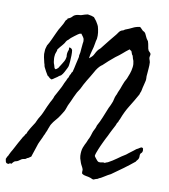

<svg xmlns="http://www.w3.org/2000/svg" viewBox="-96 -814 816 925"><g transform="rotate(10 312.0 -351.5)"><path d="M300.8 -534.2Q317.9 -546.4 323.2 -558.6Q328.6 -570.3 336.9 -581.1Q348.6 -590.3 357.4 -603.5Q370.1 -620.1 383.3 -636.2Q396.5 -652.3 410.2 -668.9Q412.1 -671.4 414.1 -674.1Q416 -676.8 418 -679.7Q421.9 -686 426.8 -689.5Q432.6 -693.8 437 -694.3Q442.4 -695.3 447.3 -700.2Q467.3 -707.5 481.4 -714.8Q496.1 -722.7 516.6 -725.6Q521.5 -722.7 525.9 -717.3Q530.8 -711.4 534.2 -709Q543 -706.1 547.4 -698.2Q551.8 -690.4 555.7 -680.7Q559.1 -673.3 562 -670.4Q563.5 -668.9 566.4 -664.1Q570.3 -651.9 571.8 -641.1Q573.2 -627.9 578.1 -619.1Q581.1 -617.2 582.5 -614.7Q584 -612.8 586.9 -610.4Q590.8 -604.5 588.4 -597.2Q585.9 -588.9 587.9 -582Q589.8 -578.6 590.8 -573.7Q591.3 -571.8 591.8 -569.8Q592.3 -567.9 592.8 -566.4Q593.8 -549.8 592.3 -536.1Q591.8 -528.3 591.1 -520.5Q590.3 -512.7 589.8 -504.9Q589.4 -501 589.1 -497.3Q588.9 -493.7 589.4 -490.2Q589.8 -486.8 589.6 -483.2Q589.4 -479.5 588.9 -475.6L584.5 -457Q583.5 -452.6 582.3 -448.2Q581.1 -443.8 580.1 -439.5Q579.1 -433.6 578.1 -429Q577.1 -424.3 576.2 -420.9L572.8 -412.6Q570.8 -407.7 570.3 -404.3Q552.2 -371.6 532.2 -339.8Q513.2 -309.6 499 -271.5Q494.1 -262.7 493.2 -258.3Q492.7 -254.4 488.3 -251Q485.4 -240.2 477.5 -226.6Q473.6 -219.7 470 -212.4Q466.3 -205.1 462.4 -197.3Q459 -189.5 455.1 -181.9Q451.2 -174.3 447.3 -167Q442.4 -157.2 438 -147.9Q433.6 -138.7 428.7 -127.9Q424.8 -119.1 421.4 -110.8Q418 -102.5 414.1 -91.8Q413.1 -88.9 411.6 -84Q410.2 -79.1 410.2 -77.1Q410.2 -74.7 413.1 -70.8L418 -64.5Q421.9 -59.6 425.3 -55.7Q428.7 -51.8 433.6 -49.8Q442.9 -48.8 448.7 -50.8Q456.1 -53.2 462.9 -50.8Q466.8 -52.7 470.2 -54.2Q473.6 -55.7 477.5 -56.6Q488.3 -62.5 498.5 -68.8Q508.8 -75.2 518.1 -82Q537.1 -96.2 557.6 -108.4Q563 -112.8 568.6 -117.2Q574.2 -121.6 579.6 -125.5Q585 -129.4 590.6 -133.8Q596.2 -138.2 601.6 -142.6Q609.4 -146 617.7 -151.9Q627 -158.2 632.8 -151.4Q632.8 -146.5 633.8 -142.6Q634.8 -138.7 632.8 -135.7Q632.3 -131.3 629.4 -129.4Q627.4 -127.9 625 -125Q622.1 -119.6 622.6 -113.8Q623.5 -107.4 621.1 -100.6Q619.1 -95.2 615.2 -91.3Q611.3 -87.4 609.4 -83Q584 -62 556.6 -42Q543 -32.2 529.3 -22.5Q515.6 -12.7 502 -2.9L494.6 1Q492.7 2 491 2.9Q489.3 3.9 487.3 4.9Q477.1 10.3 467.3 17.1Q457.5 23.9 447.3 27.3Q445.3 30.3 442.4 30.8Q440.9 31.2 439 31.7Q437 32.2 434.6 33.2Q431.2 33.7 427.2 36.1Q424.3 38.1 421.9 37.1Q417.5 37.1 415 35.2Q412.1 33.2 408.2 32.2Q396 28.3 385.3 26.9Q373.5 25.4 365.2 19.5Q362.3 11.7 363.8 5.9Q365.2 0.5 361.3 -7.8Q359.4 -11.7 357.4 -15.6Q355.5 -19.5 353.5 -22.9Q349.6 -30.8 347.7 -38.1Q341.8 -52.7 341.3 -64Q340.8 -75.2 341.8 -85Q342.8 -95.7 346.2 -105Q349.6 -114.3 353.5 -122.1Q357.9 -129.4 361.3 -138.2Q364.7 -147.9 369.1 -155.3Q374.5 -168 376.5 -175.8Q377.4 -179.7 378.9 -183.6Q380.4 -187.5 381.8 -191.4Q385.7 -199.2 389.2 -206.1Q392.6 -212.9 394.5 -221.7Q406.2 -242.2 415 -264.2L432.6 -307.6Q434.1 -311.5 435.8 -315.4Q437.5 -319.3 439.5 -322.8Q441.4 -326.7 443.1 -330.3Q444.8 -334 446.3 -337.9Q451.7 -349.1 453.6 -360.4Q455.6 -371.6 460.9 -382.8Q463.4 -385.7 463.9 -389.2Q464.4 -392.1 466.8 -397.5Q475.1 -414.6 481.4 -434.1Q487.8 -453.1 498 -469.7L508.3 -496.6Q513.2 -509.8 515.6 -528.3Q517.6 -543 513.7 -558.6Q508.3 -571.8 507.3 -578.1Q506.3 -584.5 502 -587.9Q499 -596.2 498.5 -597.2Q497.1 -599.6 496.1 -603.5Q494.6 -604.5 493.2 -605.5Q491.7 -606.4 490.7 -606.9Q487.8 -608.9 486.3 -610.4Q469.7 -598.1 455.6 -585.4Q442.9 -574.2 424.8 -561.5Q407.2 -546.9 396 -537.1Q384.8 -527.3 374 -516.6Q367.2 -509.8 365.2 -509.8Q348.6 -496.1 335.9 -471.7Q329.1 -460 322.5 -448.7Q315.9 -437.5 309.1 -426.8Q302.7 -416 296.6 -404.8Q290.5 -393.6 285.2 -381.8Q271.5 -362.8 261.2 -338.9Q256.3 -327.1 251 -315.7Q245.6 -304.2 240.2 -293Q236.8 -282.2 232.9 -272.5Q229 -262.2 223.6 -254.9Q219.7 -248 214.8 -240.7Q210 -233.4 205.1 -226.6Q198.7 -217.8 190.9 -209.5Q184.6 -202.6 177.7 -191.4Q175.8 -188.5 174.1 -185.5Q172.4 -182.6 171.4 -179.2Q170.4 -175.8 169.2 -173.1Q168 -170.4 167 -168Q163.1 -154.8 157.2 -143.6Q155.3 -135.7 152.3 -132.8Q149.9 -126.5 147.2 -120.4Q144.5 -114.3 141.6 -108.4Q138.7 -102.5 136 -96.7Q133.3 -90.8 130.9 -85Q130.9 -85 127.7 -75Q124.5 -64.9 120.1 -52Q115.7 -39.1 112.5 -29.3Q109.4 -19.5 109.4 -19.5Q104 -16.6 100.1 -13.2Q95.7 -9.3 90.8 -8.8Q85.9 -2.9 79.6 -2.4Q72.3 -1.5 66.4 1Q61.5 3.9 59.1 5.9Q54.2 9.8 50.8 11.7Q44.9 15.1 40 15.6Q34.7 16.1 29.3 21.5Q26.4 23.9 24.9 26.4Q23.4 29.3 21.5 31.2Q13.7 28.8 9.8 32.7Q6.3 36.1 -1 33.2Q-5.9 31.2 -7.3 25.4Q-8.8 19.5 -9.8 12.7Q-5.9 2.9 -4.4 0.5Q-2.4 -2.4 -1 -3.9Q0.5 -5.9 1.5 -9.8Q2.4 -13.2 3.9 -14.6Q5.9 -19.5 8.8 -24.4L14.6 -34.2Q15.1 -35.2 20.8 -45.7Q26.4 -56.2 32 -66.9Q37.6 -77.6 38.1 -78.1Q39.6 -80.6 41 -83Q42.5 -85.4 43.5 -87.4Q44.4 -89.8 45.9 -92Q47.4 -94.2 48.8 -96.7Q51.3 -102.5 54.2 -106Q57.6 -109.9 60.5 -115.2Q64 -123 65.4 -123Q66.9 -123 67.4 -125Q68.8 -127 69.8 -131.3Q70.8 -135.3 72.3 -136.7Q74.7 -141.6 77.4 -146.2Q80.1 -150.9 83 -155.8L93.8 -172.9Q97.7 -177.7 100.1 -182.6Q102.5 -187.5 105.5 -194.3Q107.9 -199.7 110.6 -205.1Q113.3 -210.4 116.7 -215.3Q120.1 -220.7 122.8 -225.8Q125.5 -231 127.9 -236.3Q130.4 -241.7 132.8 -247.3Q135.3 -252.9 137.7 -258.8Q140.1 -264.6 142.8 -270.5Q145.5 -276.4 148.4 -282.2Q153.8 -294.4 159.2 -303.2Q165.5 -314 168.9 -326.2Q172.9 -333 176.3 -339.4Q179.7 -345.7 182.6 -351.1L194.3 -373Q196.3 -377 198 -380.9Q199.7 -384.8 201.2 -388.2Q202.6 -392.1 204.3 -395.8Q206.1 -399.4 208 -403.3Q209.5 -405.8 210.9 -408.4Q212.4 -411.1 213.4 -414.6Q214.4 -418 216.1 -420.7Q217.8 -423.3 219.7 -425.8Q221.2 -429.2 223.1 -436Q224.6 -441.4 228.5 -444.3Q228.5 -449.2 230.5 -451.7Q232.4 -454.1 234.4 -456.1Q239.3 -473.6 243.2 -493.7Q246.6 -511.7 252 -532.2Q251 -538.1 252.4 -542.5Q254.4 -548.8 254.9 -554.7Q255.4 -561 255.9 -566.7Q256.3 -572.3 256.8 -577.1Q257.3 -582 257.8 -587.4Q258.3 -592.8 258.8 -598.6Q259.8 -603.5 260.3 -608.4Q260.7 -613.3 259.8 -617.2Q259.3 -624.5 253.4 -631.8Q251 -635.3 248.5 -638.4Q246.1 -641.6 244.1 -644.5Q234.4 -643.6 227.5 -637.7Q221.7 -632.8 212.9 -627Q202.1 -619.1 199.2 -616.2Q195.3 -613.3 193.8 -611.3Q192.4 -609.4 189.5 -606.4Q179.7 -599.6 176.8 -593.3Q175.3 -589.8 173.6 -587.2Q171.9 -584.5 169.9 -582Q168.9 -581.1 166 -577.1Q163.1 -573.2 162.1 -572.3Q157.2 -567.4 152.8 -561.5Q150.9 -558.6 148.4 -555.7Q146 -552.7 143.6 -549.8Q143.6 -543 139.6 -534.2Q135.7 -525.4 135.7 -516.6Q134.8 -511.7 135.3 -503.9Q135.7 -496.1 136.7 -490.2Q136.7 -486.3 138.2 -481.9Q139.6 -477.5 141.6 -472.7Q143.6 -464.8 145 -460.4Q146.5 -456.1 151.4 -454.1Q156.2 -456.1 159.2 -459Q162.1 -461.9 165 -464.8Q165.5 -465.8 166.3 -467Q167 -468.3 167.5 -469.7Q168.9 -472.7 170.9 -474.6Q172.9 -476.6 174.3 -480Q175.8 -483.4 177.7 -485.4Q182.6 -493.2 187 -501Q191.4 -508.8 193.4 -522.5Q190.4 -541 198.2 -557.6Q197.3 -560.5 197.8 -563Q198.2 -565.4 198.2 -569.3Q210 -568.4 213.9 -558.6Q215.8 -547.9 215.3 -532.7Q214.8 -517.6 213.9 -502.9Q212.9 -492.2 211.9 -484.4Q210.9 -476.6 207 -469.7Q202.1 -460 196.3 -448.7Q190.4 -437.5 182.6 -429.7Q176.8 -427.2 171.9 -423.3Q166 -418 162.1 -416Q156.2 -412.1 152.6 -409.7Q148.9 -407.2 147.9 -406.2Q146.5 -404.8 140.6 -402.3Q131.3 -405.8 127.4 -410.6Q124 -415 119.1 -417Q114.3 -424.8 108.4 -435.1Q102.5 -445.3 98.6 -454.1Q96.7 -457.5 95.7 -463.4Q95.2 -468.8 92.8 -473.6Q89.8 -486.3 86.4 -501.5Q83 -516.6 85 -533.2Q85 -540 86.9 -545.9Q87.9 -549.3 88.9 -552.7Q89.8 -556.2 90.8 -559.6Q100.1 -574.2 108.4 -592.8Q112.3 -601.6 116.2 -610.1Q120.1 -618.7 124 -627Q132.3 -646 141.6 -660.2Q151.9 -676.3 158.2 -693.4Q163.6 -700.2 165 -700.7Q167 -701.2 166 -705.1Q179.2 -708.5 188 -718.8Q195.8 -728 211.9 -730.5Q218.8 -731.4 221.2 -731.4Q226.1 -731.4 231.4 -733.4Q244.6 -738.3 258.8 -741.2Q279.8 -738.3 290 -733.4Q300.8 -720.7 303.2 -716.8Q305.7 -712.9 309.6 -706.1Q314 -699.2 316.4 -692.4Q320.3 -678.7 322.3 -663.6Q324.2 -648.4 322.3 -632.8Q320.3 -627 319.3 -621.6Q318.4 -616.2 317.4 -610.4Q314.5 -590.8 308.6 -571.8Q303.2 -553.7 300.8 -534.2Z"/></g></svg>

Font: Fasthand
Style: Regular
Weight: 400
Designer: Danh Hong
Version: Version 8.002; ttfautohint (v1.8.3)